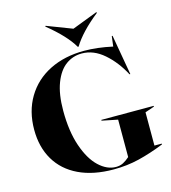

<svg xmlns="http://www.w3.org/2000/svg" viewBox="-134 -1042 1040 1165"><g transform="rotate(-15 386.0 -459.5)"><path d="M31 -342Q31 -458 83.5 -545.5Q136 -633 230 -680Q324 -727 447 -727Q529 -727 625 -706L633 -770H638L682 -518H677Q632 -603 567.5 -659Q503 -715 429 -715Q373 -715 328.5 -682.5Q284 -650 257.5 -581Q231 -512 231 -408Q231 -279 263 -185.5Q295 -92 346 -44Q397 4 453 4Q479 4 499 -6.5Q519 -17 539 -35V-270L440 -290V-295H769V-290L711 -270V-61H757V-56Q672 -22 596 -3.5Q520 15 436 15Q308 15 217 -28.5Q126 -72 78.5 -152.5Q31 -233 31 -342ZM258 -930 261 -934 420 -873 579 -934 583 -930Q471 -841 422 -760H417Q372 -838 258 -930Z"/></g></svg>

Font: Nyght Serif Bold
Style: Regular
Weight: 700
Designer: Maksym Kobuzan
Version: Version 0.410